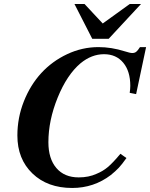

<svg xmlns="http://www.w3.org/2000/svg" viewBox="-20 -911 742 949"><path d="M702.1 -678.2 652.8 -445.8 621.1 -452.1Q624 -471.7 624 -486.8Q624 -559.1 589.1 -601.1Q554.2 -643.1 494.1 -643.1Q432.6 -643.1 377.9 -598.1Q311 -541.5 265.1 -428.7Q219.2 -315.9 219.2 -208Q219.2 -126.5 258.8 -80.3Q298.3 -34.2 369.1 -34.2Q418.5 -34.2 457 -51.8Q488.3 -64.5 513.2 -85.4Q538.1 -106.4 575.2 -150.9L605 -129.9Q583 -98.6 566.9 -81.5Q550.8 -64.5 527.8 -45.9Q443.8 18.1 336.9 18.1Q214.8 18.1 140.4 -53.5Q65.9 -125 65.9 -241.2Q65.9 -329.1 97.9 -409.9Q129.9 -490.7 183.8 -549.6Q237.8 -608.4 312 -643.3Q386.2 -678.2 466.8 -678.2Q530.8 -678.2 597.2 -657.2Q623 -648.9 633.8 -648.9Q645.5 -648.9 653.3 -655Q661.1 -661.1 671.9 -678.2ZM676.8 -891.1 517.1 -719.2H436L348.1 -891.1H397.9L487.8 -794.9L621.1 -891.1Z"/></svg>

Font: Accordance
Style: Bold-Italic
Weight: 700
Italic angle: -11°
Version: Version 1.2 (build January 31, 2020) Miklal Software Solutio